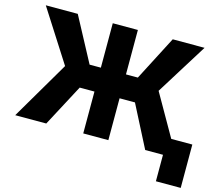

<svg xmlns="http://www.w3.org/2000/svg" viewBox="-119 -863 1371 1190"><g transform="rotate(15 567.0 -268.5)"><path d="M624 -421.9H700.2L847.7 -707H1051.8L845.7 -376L998.5 -108.4H1133.8V169.9H974.6V0H860.4L722.7 -268.6H624V0H462.9V-268.6H368.2L225.6 0H26.4L246.1 -374L33.2 -707H238.3L390.6 -421.9H462.9V-707H624Z"/></g></svg>

Font: Pretendard ExtraBold
Style: Regular
Weight: 800
Designer: Base glyphs from Inter by Rasmus Andersson; Hangeul glyphs from Noto Sans CJK(Source Han Sans) by Jang Soo-young and Kan
Foundry: Kil Hyung-jin
Version: Version 1.309